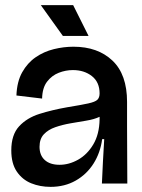

<svg xmlns="http://www.w3.org/2000/svg" viewBox="-20 -715 554 748"><path d="M177 13Q136 13 101.5 -1Q67 -15 45.5 -46.5Q24 -78 24 -129Q24 -190 54.5 -223Q85 -256 134.5 -271.5Q184 -287 241 -297Q296 -306 323.5 -312Q351 -318 359.5 -326.5Q368 -335 368 -351Q368 -395 338 -418.5Q308 -442 264 -442Q236 -442 209 -431.5Q182 -421 163.5 -397Q145 -373 144 -331L44 -343Q46 -397 66.5 -433.5Q87 -470 119 -492Q151 -514 189.5 -523.5Q228 -533 266 -533Q361 -533 418 -479Q475 -425 475 -318V-221Q475 -166 475.5 -110.5Q476 -55 476 0H377Q379 -43 381 -84.5Q383 -126 386 -173H378Q371 -120 344.5 -78Q318 -36 275 -11.5Q232 13 177 13ZM212 -73Q249 -73 284.5 -93Q320 -113 343.5 -152.5Q367 -192 368 -250V-260Q347 -250 316.5 -245Q286 -240 254.5 -234.5Q223 -229 195.5 -219.5Q168 -210 151 -192Q134 -174 134 -143Q134 -110 154.5 -91.5Q175 -73 212 -73ZM225 -575 139 -695H265L325 -575Z"/></svg>

Font: Bricolage Grotesque 96pt Medium
Style: Regular
Weight: 500
Designer: Mathieu Triay
Foundry: Atelier Triay
Version: Version 1.001; ttfautohint (v1.8.4.7-5d5b);gftools[0.9.33.de